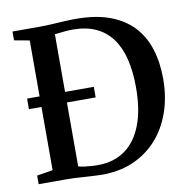

<svg xmlns="http://www.w3.org/2000/svg" viewBox="-83 -831 903 921"><g transform="rotate(-10 368.0 -371.0)"><path d="M334 8Q314.5 7.5 292.8 6.2Q271 5 248.8 3.5Q226.5 2 206 1Q185.5 0 169 0H33V-42L110.5 -54.5V-686.5L36.5 -700V-743H167.5Q197 -743 226.8 -744.8Q256.5 -746.5 286.2 -748.2Q316 -750 346 -750Q442.5 -750 511.2 -724.5Q580 -699 623.8 -652.2Q667.5 -605.5 688.2 -540.2Q709 -475 709 -395Q709 -305 682.5 -230.2Q656 -155.5 606.8 -101.8Q557.5 -48 488.5 -19.2Q419.5 9.5 334 8ZM336 -41Q408 -42 461.5 -79.8Q515 -117.5 544.2 -192Q573.5 -266.5 573.5 -376Q573.5 -453.5 558.8 -514Q544 -574.5 513 -616.5Q482 -658.5 434.8 -680.2Q387.5 -702 323 -702Q304 -702 287 -700.5Q270 -699 256.5 -697.2Q243 -695.5 234.5 -695V-51Q250 -47 267 -44.8Q284 -42.5 301.5 -41.5Q319 -40.5 336 -41ZM49.5 -362.5V-414H374.5V-362.5Z"/></g></svg>

Font: Merriweather 60pt SemiBold
Style: Regular
Weight: 600
Version: Version 2.100